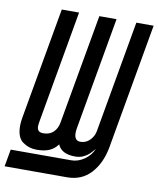

<svg xmlns="http://www.w3.org/2000/svg" viewBox="-101 -796 810 984"><g transform="rotate(10 304.5 -304.0)"><path d="M7 27.5H322Q357.5 27.5 389.8 5Q422 -17.5 436 -52Q420.5 -33.5 410.2 -23.5Q400 -13.5 381.2 -4.2Q362.5 5 337.5 5Q266.5 5 247 -42Q229.5 -18 203.8 -6.5Q178 5 137 5Q96.5 5 64.8 -18Q33 -41 33 -101.5Q33 -121.5 37.5 -146L140 -725H230L127.5 -143Q124 -122 124 -115Q124 -100.5 131.2 -92.2Q138.5 -84 157.5 -84Q189 -84 209 -103Q229 -122 234.5 -155L335.5 -725H425L323 -146Q319.5 -127.5 319.5 -115Q319.5 -74 351 -74Q379.5 -74 399.8 -94.2Q420 -114.5 425 -141L528 -725H618L503 -72.5Q487.5 13 439.5 65Q391.5 117 316 117H-9Z"/></g></svg>

Font: JuliaMono Medium
Style: Italic
Weight: 500
Italic angle: -9°
Monospace: yes
Designer: cormullion
Foundry: corm
Version: Version 0.054; ttfautohint (v1.8.4)